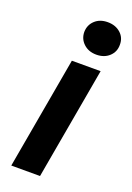

<svg xmlns="http://www.w3.org/2000/svg" viewBox="-143 -794 581 847"><g transform="rotate(20 147.0 -370.0)"><path d="M26 0 119 -526H254L161 0ZM210.8 -587.9Q174.1 -587.9 150.8 -609.7Q127.4 -631.4 127 -664.1Q127.6 -697.3 150.6 -718.6Q173.5 -740 210.2 -740Q247.1 -740 270.9 -718.6Q294.6 -697.3 294 -664.1Q294.4 -631.4 271.1 -609.7Q247.7 -587.9 210.8 -587.9Z"/></g></svg>

Font: DM Sans 9pt
Style: Italic
Weight: 400
Italic angle: -10°
Designer: Colophon Foundry, Jonny Pinhorn
Foundry: Colophon Foundry
Version: Version 4.004